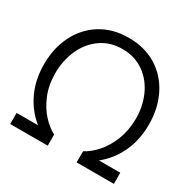

<svg xmlns="http://www.w3.org/2000/svg" viewBox="-162 -893 1049 1052"><g transform="rotate(30 362.0 -367.0)"><path d="M33.3 0V-70.3H169Q103.3 -122.8 66.7 -201.3Q30 -279.8 30 -377.3Q30 -478.7 70.3 -559.8Q110.7 -641 185.8 -687.7Q260.8 -734.3 361.7 -734.3Q462.5 -734.3 537.6 -687.7Q612.7 -641 653 -559.8Q693.3 -478.7 693.3 -377.3Q693.3 -279.8 656.7 -201.3Q620 -122.8 554.3 -70.3H689.3V0H453.3L454 -70.3Q493 -90.7 529.2 -131.2Q565.5 -171.7 589.6 -230.7Q613.7 -289.7 615.3 -361Q617 -443.2 586.5 -512.5Q556 -581.8 497.8 -622.8Q439.7 -663.7 361.7 -663.7Q284.7 -663.7 227 -623.2Q169.3 -582.8 138.7 -514.4Q108 -446 108 -364.7Q108 -290.7 132.6 -230.8Q157.2 -171 194.2 -130.9Q231.2 -90.8 270.7 -70.3V0Z"/></g></svg>

Font: Manrope
Style: Regular
Weight: 400
Designer: Mikhail Sharanda
Foundry: Mikhail Sharanda
Version: Version 4.503